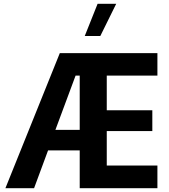

<svg xmlns="http://www.w3.org/2000/svg" viewBox="-20 -988 885 1008"><path d="M492.4 -968.1 424.9 -798.9H506.6L590.1 -968.1ZM398.5 -591.1V-306.2H270.9L376.8 -591.1ZM294 -709.1 8.4 0H158.9L232.3 -198.3H398.5V0H806.4V-118.9H540.5V-299.8H779.7V-409H540.5V-591.1H806.4V-709.1Z"/></svg>

Font: Estedad-FD VF
Style: Regular
Weight: 100
Designer: Amin Abedi
Version: Version 7.3